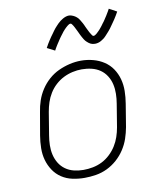

<svg xmlns="http://www.w3.org/2000/svg" viewBox="-85 -830 771 908"><g transform="rotate(-10 300.0 -376.5)"><path d="M248 8Q219 8 190.5 2Q162 -4 138.5 -19.5Q115 -35 99.5 -58.5Q84 -82 76.5 -109Q69 -136 69.5 -166Q70 -196 75 -226L94 -336Q98 -363 107 -389.5Q116 -416 132 -440.5Q148 -465 170 -484.5Q192 -504 218 -516Q244 -528 271.5 -534.5Q299 -541 327 -541Q356 -541 384.5 -533.5Q413 -526 436.5 -510.5Q460 -495 475.5 -472Q491 -449 498.5 -421.5Q506 -394 505.5 -364Q505 -334 500 -304L482 -194Q477 -167 468 -140.5Q459 -114 443 -89.5Q427 -65 405 -45.5Q383 -26 357 -13.5Q331 -1 303 3.5Q275 8 248 8ZM249 -30Q272 -30 295 -34.5Q318 -39 339 -49.5Q360 -60 378 -77Q396 -94 408.5 -114Q421 -134 428.5 -156Q436 -178 440 -201L458 -311Q462 -334 462.5 -358Q463 -382 458 -404Q453 -426 441 -445Q429 -464 411 -476.5Q393 -489 370 -494.5Q347 -500 323 -500Q301 -500 278.5 -495Q256 -490 235 -479.5Q214 -469 196 -452.5Q178 -436 165.5 -415.5Q153 -395 146 -373.5Q139 -352 135 -329L117 -219Q113 -196 112.5 -172.5Q112 -149 117 -127Q122 -105 133.5 -86Q145 -67 163 -54Q181 -41 203.5 -35.5Q226 -30 249 -30ZM407 -608Q401 -608 396 -609Q391 -610 386.5 -612Q382 -614 378 -617Q374 -620 370 -623.5Q366 -627 363 -630.5Q360 -634 357.5 -638Q355 -642 352.5 -646.5Q350 -651 347.5 -655.5Q345 -660 343 -664.5Q341 -669 339 -673Q337 -677 334.5 -682.5Q332 -688 329.5 -692.5Q327 -697 325 -701.5Q323 -706 320.5 -709.5Q318 -713 315 -717.5Q312 -722 308 -722Q304 -722 300 -719.5Q296 -717 293 -714.5Q290 -712 285 -707.5Q280 -703 278 -700.5Q276 -698 274 -696Q272 -694 269.5 -691Q267 -688 265 -685Q263 -682 260.5 -679Q258 -676 255.5 -672.5Q253 -669 250 -665Q247 -661 244.5 -657Q242 -653 239 -648.5Q236 -644 233 -639.5Q230 -635 227 -630Q224 -625 221 -620Q218 -615 215 -609L178 -628Q183 -638 188 -646Q193 -654 198 -662Q203 -670 208 -677Q213 -684 217.5 -690Q222 -696 226 -702Q230 -708 234.5 -713Q239 -718 243 -722.5Q247 -727 253 -733Q259 -739 265 -743.5Q271 -748 278 -752Q285 -756 292.5 -758.5Q300 -761 307 -761Q313 -761 318 -759.5Q323 -758 327.5 -756Q332 -754 336 -751.5Q340 -749 344 -745.5Q348 -742 351 -738.5Q354 -735 356.5 -730.5Q359 -726 361.5 -722Q364 -718 366.5 -713.5Q369 -709 371 -704.5Q373 -700 375 -695.5Q377 -691 379.5 -686Q382 -681 384.5 -676Q387 -671 389 -667Q391 -663 393.5 -659.5Q396 -656 399 -651Q402 -646 406 -646Q410 -646 414 -648.5Q418 -651 421 -653.5Q424 -656 429 -661Q434 -666 436 -668Q438 -670 440 -672.5Q442 -675 444.5 -678Q447 -681 449 -683.5Q451 -686 453.5 -689.5Q456 -693 458.5 -696.5Q461 -700 464 -703.5Q467 -707 469.5 -711.5Q472 -716 475 -720Q478 -724 481 -729Q484 -734 487 -739Q490 -744 493 -749Q496 -754 499 -760L536 -740Q531 -731 526 -722.5Q521 -714 516 -706.5Q511 -699 506 -692Q501 -685 496.5 -678.5Q492 -672 488 -666.5Q484 -661 479.5 -656Q475 -651 471 -646.5Q467 -642 461 -635.5Q455 -629 449 -624.5Q443 -620 436 -616Q429 -612 421.5 -610Q414 -608 407 -608Z"/></g></svg>

Font: Iosevka Slab XLtExObl
Style: Regular
Weight: 200
Width: 7
Italic angle: -9°
Monospace: yes
Designer: Belleve Invis
Foundry: Belleve Invis
Version: Version 11.1.1; ttfautohint (v1.8.3)